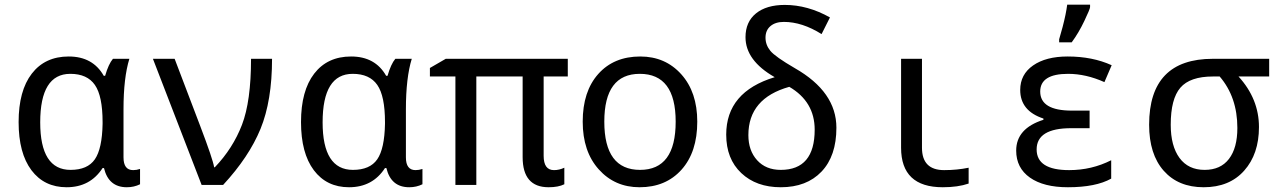

<svg xmlns="http://www.w3.org/2000/svg" viewBox="-20 -786 5441 816"><path d="M420.9 -463.9H426.8Q441.4 -514.2 460 -536.1H529.8Q504.9 -455.1 504.9 -321.8V-117.2Q504.9 -63 545.9 -63Q560.1 -63 575.2 -67.9V-2.9Q549.8 9.8 519 9.8Q441.4 9.8 421.9 -71.8H416Q363.3 9.8 263.2 9.8Q168 9.8 113.5 -62.7Q59.1 -135.3 59.1 -267.1Q59.1 -400.4 115.2 -473.1Q171.4 -545.9 272 -545.9Q374.5 -545.9 420.9 -463.9ZM416 -259.8V-267.1Q416 -377.9 383.3 -425Q350.6 -472.2 278.8 -472.2Q150.9 -472.2 150.9 -266.1Q150.9 -64 279.8 -64Q352.1 -64 383.1 -108.9Q414.1 -153.8 416 -259.8Z M629.9 -536.1H722.2L831.1 -250Q884.8 -108.9 890.1 -75.2H893.1Q969.7 -155.3 1008.3 -255.4Q1046.9 -355.5 1046.9 -536.1H1136.2Q1136.2 -357.9 1087.2 -238.3Q1038.1 -118.7 928.2 0H836.9Z M1621.1 -463.9H1627Q1641.6 -514.2 1660.2 -536.1H1730Q1705.1 -455.1 1705.1 -321.8V-117.2Q1705.1 -63 1746.1 -63Q1760.3 -63 1775.4 -67.9V-2.9Q1750 9.8 1719.2 9.8Q1641.6 9.8 1622.1 -71.8H1616.2Q1563.5 9.8 1463.4 9.8Q1368.2 9.8 1313.7 -62.7Q1259.3 -135.3 1259.3 -267.1Q1259.3 -400.4 1315.4 -473.1Q1371.6 -545.9 1472.2 -545.9Q1574.7 -545.9 1621.1 -463.9ZM1616.2 -259.8V-267.1Q1616.2 -377.9 1583.5 -425Q1550.8 -472.2 1479 -472.2Q1351.1 -472.2 1351.1 -266.1Q1351.1 -64 1480 -64Q1552.2 -64 1583.3 -108.9Q1614.3 -153.8 1616.2 -259.8Z M2378.4 -73.2V-2.9Q2353 9.8 2311.5 9.8Q2201.2 9.8 2201.2 -118.2V-460.9H2004.4V0H1915.5V-460.9H1807.1V-497.1L1874.5 -536.1H2393.1V-460.9H2290.5V-124Q2290.5 -63 2334.5 -63Q2356.9 -63 2378.4 -73.2Z M2698.2 9.8Q2592.8 9.8 2524.7 -66.2Q2456.5 -142.1 2456.5 -269Q2456.5 -397.5 2522.7 -471.7Q2588.9 -545.9 2701.2 -545.9Q2807.6 -545.9 2875.5 -470.2Q2943.4 -394.5 2943.4 -269Q2943.4 -139.6 2876.5 -64.9Q2809.6 9.8 2698.2 9.8ZM2700.2 -64Q2851.6 -64 2851.6 -269Q2851.6 -472.2 2699.2 -472.2Q2548.3 -472.2 2548.3 -269Q2548.3 -64 2700.2 -64Z M3272.5 -458Q3148.4 -528.8 3148.4 -627.9Q3148.4 -692.9 3192.9 -729Q3237.3 -765.1 3315.4 -765.1Q3412.6 -765.1 3507.3 -711.9L3471.7 -641.1Q3389.2 -692.9 3311.5 -692.9Q3275.4 -692.9 3254.4 -675Q3233.4 -657.2 3233.4 -626Q3233.4 -595.2 3253.9 -570.1Q3274.4 -544.9 3358.4 -496.1Q3534.7 -395.5 3534.7 -243.2Q3534.7 -123 3471.4 -56.6Q3408.2 9.8 3298.3 9.8Q3194.3 9.8 3130.4 -50.5Q3066.4 -110.8 3066.4 -213.9Q3066.4 -395.5 3272.5 -458ZM3334.5 -417Q3160.6 -368.2 3160.6 -211.9Q3160.6 -146 3197.8 -105Q3234.9 -64 3298.3 -64Q3442.4 -64 3442.4 -234.9Q3442.4 -354 3334.5 -417Z M3898.4 -536.1V-158.2Q3898.4 -63 3992.7 -63Q4047.4 -63 4096.7 -73.2V-5.9Q4051.3 9.8 3986.8 9.8Q3809.6 9.8 3809.6 -158.2V-536.1Z M4610.8 -315.9V-241.2H4532.7Q4385.7 -241.2 4385.7 -150.9Q4385.7 -63 4523.9 -63Q4619.6 -63 4702.6 -105V-26.9Q4637.2 9.8 4518.6 9.8Q4415.5 9.8 4357.2 -31.2Q4298.8 -72.3 4298.8 -146Q4298.8 -240.2 4414.6 -276.9V-282.2Q4315.9 -314.5 4315.9 -403.8Q4315.9 -469.7 4370.6 -507.8Q4425.3 -545.9 4517.6 -545.9Q4623 -545.9 4704.6 -508.8L4673.8 -437Q4595.2 -472.2 4519.5 -472.2Q4400.9 -472.2 4400.9 -397Q4400.9 -315.9 4535.6 -315.9ZM4481.4 -619.1 4496.1 -671.4Q4510.7 -727.1 4515.6 -766.1H4612.8V-755.9Q4612.8 -748 4588.6 -697.3Q4564.5 -646.5 4534.7 -606H4481.4Z M5374 -536.1V-460.9H5243.7Q5330.6 -365.7 5330.6 -246.1Q5330.6 -131.3 5267.8 -60.8Q5205.1 9.8 5095.7 9.8Q4987.8 9.8 4925.8 -60.3Q4863.8 -130.4 4863.8 -255.9Q4863.8 -536.1 5134.8 -536.1ZM5163.6 -460.9H5134.8Q5037.6 -460.9 4996.6 -413.3Q4955.6 -365.7 4955.6 -255.9Q4955.6 -165.5 4992.9 -114.7Q5030.3 -64 5099.6 -64Q5167.5 -64 5203.1 -110.6Q5238.8 -157.2 5238.8 -242.2Q5238.8 -373.5 5163.6 -460.9Z"/></svg>

Font: Noto Mono
Style: Regular
Weight: 400
Designer: Monotype Design Team
Foundry: Monotype Imaging Inc.
Version: Version 1.00